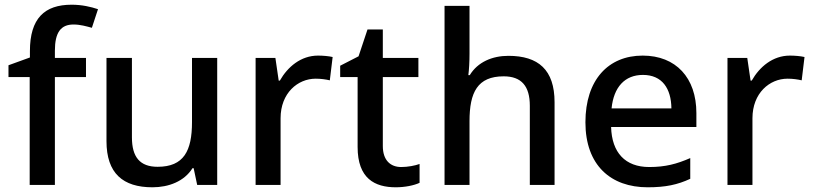

<svg xmlns="http://www.w3.org/2000/svg" viewBox="-20 -785 3449 815"><path d="M345 -458V-539H213V-570C213 -647 238 -681 292 -681C321 -681 348 -673 370 -667L396 -746C366 -756 328 -765 284 -765C169 -765 107 -707 107 -568V-541L16 -508V-458H106V0H213V-458Z M902 -539H795V-267C795 -144 760 -77 649 -77C574 -77 540 -118 540 -202V-539H432V-186C432 -49 502 10 627 10C696 10 762 -15 797 -71H802L817 0H902Z M1330 -549C1257 -549 1201 -501 1168 -443H1163L1149 -539H1065V0H1171V-283C1171 -390 1244 -451 1320 -451C1342 -451 1363 -448 1380 -444L1392 -543C1375 -547 1350 -549 1330 -549Z M1683 -76C1637 -76 1605 -105 1605 -165V-458H1756V-539H1605V-660H1540L1502 -546L1424 -506V-458H1498V-161C1498 -27 1571 10 1660 10C1699 10 1738 2 1761 -9V-89C1742 -82 1711 -76 1683 -76Z M1973 -558V-760H1867V0H1973V-271C1973 -393 2007 -461 2118 -461C2194 -461 2229 -419 2229 -336V0H2334V-351C2334 -489 2265 -548 2138 -548C2070 -548 2008 -522 1974 -466H1968C1971 -489 1973 -522 1973 -558Z M2708 -549C2562 -549 2465 -446 2465 -266C2465 -83 2573 10 2729 10C2806 10 2856 -1 2910 -26V-114C2853 -89 2804 -76 2736 -76C2634 -76 2577 -137 2574 -246H2936V-305C2936 -455 2849 -549 2708 -549ZM2709 -467C2791 -467 2829 -409 2830 -325H2576C2585 -415 2632 -467 2709 -467Z M3333 -549C3260 -549 3204 -501 3171 -443H3166L3152 -539H3068V0H3174V-283C3174 -390 3247 -451 3323 -451C3345 -451 3366 -448 3383 -444L3395 -543C3378 -547 3353 -549 3333 -549Z"/></svg>

Font: Noto Sans Cherokee Medium
Style: Regular
Weight: 500
Designer: Monotype Design Team
Foundry: Monotype Imaging Inc.
Version: Version 2.001